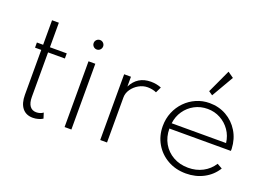

<svg xmlns="http://www.w3.org/2000/svg" viewBox="-111 -1090 1963 1405"><g transform="rotate(20 870.5 -387.5)"><path d="M227 16Q174 16 145.2 -20.2Q116.5 -56.5 116.5 -122.5V-472H68V-512H116.5V-703H169.5V-512H300.5V-472H169.5V-125Q169.5 -79 187 -54.8Q204.5 -30.5 237 -30.5Q268.5 -30.5 290.5 -47.5L304 -5Q289.5 4.5 269 10.2Q248.5 16 227 16Z M470 0V-512H523V0ZM496.5 -613.5Q486.5 -613.5 478 -618.5Q469.5 -623.5 464.5 -632Q459.5 -640.5 459.5 -650.5Q459.5 -661 464.5 -669.2Q469.5 -677.5 478 -682.5Q486.5 -687.5 496.5 -687.5Q507 -687.5 515.2 -682.5Q523.5 -677.5 528.5 -669.2Q533.5 -661 533.5 -651Q533.5 -640.5 528.5 -632Q523.5 -623.5 515.2 -618.5Q507 -613.5 496.5 -613.5Z M747.5 0V-512H800.5V-435.5Q823.5 -481.5 861.5 -504.8Q899.5 -528 951.5 -528Q973.5 -528 995.2 -523.8Q1017 -519.5 1033 -512.5L1011.5 -467.5Q997 -474.5 978.8 -478Q960.5 -481.5 943 -481.5Q907 -481.5 874.2 -462.8Q841.5 -444 821 -414.2Q800.5 -384.5 800.5 -351V0Z M1419 16Q1338.5 16 1276 -19.8Q1213.5 -55.5 1178 -116.2Q1142.5 -177 1142.5 -253Q1142.5 -311 1163.2 -361Q1184 -411 1220.8 -448.5Q1257.5 -486 1305.8 -507Q1354 -528 1408.5 -528Q1481 -528 1539.8 -494.8Q1598.5 -461.5 1634.2 -403Q1670 -344.5 1673.5 -269.5Q1673.5 -264.5 1673.5 -260.8Q1673.5 -257 1673 -252H1194.5Q1194.5 -187.5 1223.5 -137Q1252.5 -86.5 1303.8 -57.8Q1355 -29 1420.5 -29Q1483 -29 1533.2 -55.5Q1583.5 -82 1614.5 -130.5L1654.5 -108Q1618 -49 1556.2 -16.5Q1494.5 16 1419 16ZM1197 -294H1620.5Q1614 -348.5 1584.5 -391Q1555 -433.5 1509.5 -458.2Q1464 -483 1409.5 -483Q1354 -483 1308.2 -458.5Q1262.5 -434 1233 -391.2Q1203.5 -348.5 1197 -294ZM1405 -587.5 1374.5 -608.5 1459 -791 1504.5 -759Z"/></g></svg>

Font: Spartan Thin Light
Style: Regular
Weight: 300
Version: Version 1.004